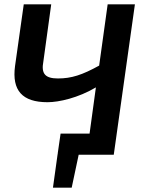

<svg xmlns="http://www.w3.org/2000/svg" viewBox="-20 -710 666 881"><path d="M474 -690 435 -409C357 -366 308 -350 246 -350C188 -350 168 -371 179 -428L215 -690H89L49 -407C34 -295 82 -241 198 -241C251 -241 339 -261 420 -309L391 -97H258L245 -7V-5L244 0L223 151H309L341 0H502L599 -690Z"/></svg>

Font: Exo 2 Semi Bold
Style: Italic
Weight: 600
Italic angle: -8°
Designer: Natanael Gama
Version: Version 1.001;PS 001.001;hotconv 1.0.88;makeotf.lib2.5.64775